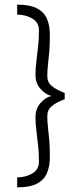

<svg xmlns="http://www.w3.org/2000/svg" viewBox="-20 -688 351 828"><path d="M54 77V120Q108 120 138.5 104.5Q169 89 182 59.5Q195 30 195 -10Q195 -55 192.5 -84.5Q190 -114 187 -137.5Q184 -161 184 -188Q184 -214 203.5 -230.5Q223 -247 259 -260V-287Q223 -301 203.5 -317Q184 -333 184 -359Q184 -386 187 -410Q190 -434 192.5 -464Q195 -494 195 -538Q195 -579 182 -608Q169 -637 138.5 -652.5Q108 -668 54 -668V-625Q89 -625 118.5 -608.5Q148 -592 148 -557Q148 -522 144.5 -489Q141 -456 137 -425Q133 -394 133 -365Q133 -330 153.5 -306Q174 -282 201 -274Q174 -267 153.5 -242.5Q133 -218 133 -183Q133 -154 137 -123Q141 -92 144.5 -59Q148 -26 148 9Q148 44 118.5 60.5Q89 77 54 77Z"/></svg>

Font: Ancizar Sans Thin
Style: Regular
Weight: 100
Designer: Cesar Puertas, Viviana Monsalve, Julian Moncada, Julian Prieto, Jose Castro, Mariel Hernandez, Felipe Aragon, Sara Alarc
Version: Version 8.100